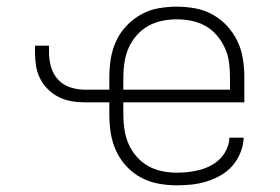

<svg xmlns="http://www.w3.org/2000/svg" viewBox="-20 -548 840 576"><path d="M511 8Q483 8 455.5 3Q428 -2 403.5 -15Q379 -28 359.5 -49Q340 -70 328.5 -95Q317 -120 312.5 -147.5Q308 -175 308 -203V-241H234Q213 -241 193.5 -244.5Q174 -248 156 -257Q138 -266 123.5 -280.5Q109 -295 100 -313Q91 -331 88 -351Q85 -371 85 -391V-411H127V-391Q127 -369 133 -347.5Q139 -326 154 -309.5Q169 -293 190.5 -286Q212 -279 234 -279H308V-317Q308 -345 312.5 -372.5Q317 -400 328.5 -425Q340 -450 359.5 -470.5Q379 -491 403 -504.5Q427 -518 454.5 -523Q482 -528 510 -528Q538 -528 565.5 -523Q593 -518 617.5 -504.5Q642 -491 661 -470.5Q680 -450 692 -425Q704 -400 708.5 -372.5Q713 -345 713 -317V-241H350V-203Q350 -181 353.5 -158.5Q357 -136 366 -115.5Q375 -95 390 -78Q405 -61 424.5 -50Q444 -39 466 -34.5Q488 -30 511 -30Q528 -30 545.5 -32Q563 -34 580 -38.5Q597 -43 613 -51.5Q629 -60 641 -72.5Q653 -85 660.5 -101.5Q668 -118 668 -135H711Q710 -112 701.5 -90.5Q693 -69 678 -51.5Q663 -34 643 -22.5Q623 -11 601 -4Q579 3 556.5 5.5Q534 8 511 8ZM350 -279H670V-317Q670 -339 667 -361.5Q664 -384 654.5 -404.5Q645 -425 630.5 -442Q616 -459 596.5 -470Q577 -481 555 -485.5Q533 -490 510 -490Q488 -490 466 -485.5Q444 -481 424.5 -470Q405 -459 390 -442Q375 -425 366 -404.5Q357 -384 353.5 -361.5Q350 -339 350 -317Z"/></svg>

Font: Iosevka Aile Extralight
Style: Regular
Weight: 200
Designer: Belleve Invis
Foundry: Belleve Invis
Version: Version 31.1.0; ttfautohint (v1.8.4)